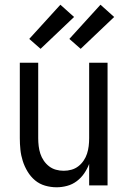

<svg xmlns="http://www.w3.org/2000/svg" viewBox="-20 -786 540 814"><path d="M220 8Q195 8 171 1Q147 -6 128.5 -21.5Q110 -37 97 -58.5Q84 -80 76.5 -103.5Q69 -127 66.5 -151.5Q64 -176 64 -200V-520H142V-200Q142 -183 144 -166.5Q146 -150 151 -134.5Q156 -119 165.5 -105Q175 -91 188 -81Q201 -71 217 -66.5Q233 -62 250 -62Q267 -62 283 -66.5Q299 -71 312 -81Q325 -91 334.5 -105Q344 -119 349 -134.5Q354 -150 356 -166.5Q358 -183 358 -200V-520H436V0H358V-91Q350 -70 337 -51Q324 -32 305.5 -18Q287 -4 264.5 2Q242 8 220 8ZM322 -579 274 -621 406 -766 464 -714ZM152 -579 104 -621 236 -766 294 -714Z"/></svg>

Font: Iosevka SS04
Style: Regular
Weight: 400
Monospace: yes
Designer: Belleve Invis
Foundry: Belleve Invis
Version: Version 19.0.0; ttfautohint (v1.8.4)